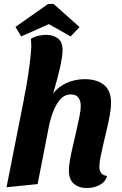

<svg xmlns="http://www.w3.org/2000/svg" viewBox="-20 -930 615 970"><path d="M419 20Q379 20 353.5 -1.5Q328 -23 328 -69Q328 -91 334 -124.5Q340 -158 349 -196Q358 -234 366.5 -272Q375 -310 381.5 -342Q388 -374 388 -395Q388 -421 376 -437Q364 -453 339 -453Q306 -453 284 -427.5Q262 -402 248 -364.5Q234 -327 227 -291L170 0L13 16L104 -445L239 -446Q269 -488 312.5 -509Q356 -530 408 -530Q470 -530 505.5 -501Q541 -472 541 -411Q541 -385 535 -350.5Q529 -316 520 -278Q511 -240 502.5 -204Q494 -168 488 -137.5Q482 -107 482 -88Q482 -69 490.5 -56.5Q499 -44 521 -41Q512 -10 482.5 5Q453 20 419 20ZM235 -417 101 -433Q110 -475 117.5 -521Q125 -567 130.5 -611.5Q136 -656 138 -691Q138 -703 137.5 -713.5Q137 -724 136 -734Q155 -745 175 -749.5Q195 -754 214 -754Q248 -754 272.5 -736Q297 -718 296 -674Q296 -660 292.5 -637.5Q289 -615 283 -587.5Q277 -560 269 -530.5Q261 -501 252.5 -472Q244 -443 235 -417ZM87 -746 58 -794 223 -910H251L382 -793L337 -746L227 -808Z"/></svg>

Font: Sansita Swashed Light SemiBold
Style: Regular
Weight: 600
Version: Version 1.003